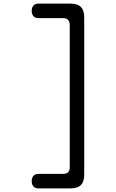

<svg xmlns="http://www.w3.org/2000/svg" viewBox="-20 -880 640 1060"><path d="M370 160H191Q174 160 164.5 149Q155 138 155 120Q155 102 164.5 91Q174 80 191 80H328Q347 80 356 71Q365 62 365 43V-742Q365 -760 356 -770Q347 -780 328 -780H191Q174 -780 164.5 -791Q155 -802 155 -820Q155 -838 164.5 -849Q174 -860 191 -860H370Q408 -860 426.5 -841.5Q445 -823 445 -785V85Q445 123 426.5 141.5Q408 160 370 160Z"/></svg>

Font: Maple Mono Normal NL Light
Style: Regular
Weight: 300
Monospace: yes
Designer: subframe7536
Version: Version 7.000